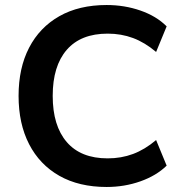

<svg xmlns="http://www.w3.org/2000/svg" viewBox="-20 -735 719 765"><path d="M405 10Q295 10 216.5 -34.5Q138 -79 96 -160.5Q54 -242 54 -353Q54 -464 96 -545Q138 -626 216.5 -670.5Q295 -715 405 -715Q476 -715 539.5 -693Q603 -671 644 -630L602 -528Q557 -566 510 -583.5Q463 -601 409 -601Q302 -601 246 -536.5Q190 -472 190 -353Q190 -234 246 -169Q302 -104 409 -104Q463 -104 510 -121.5Q557 -139 602 -177L644 -75Q603 -35 539.5 -12.5Q476 10 405 10Z"/></svg>

Font: Nunito Sans 12pt ExtraLight
Style: Regular
Weight: 200
Designer: Vernon Adams
Foundry: Vernon Adams
Version: Version 3.101;gftools[0.9.27]